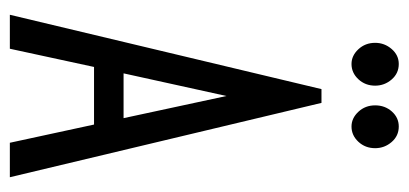

<svg xmlns="http://www.w3.org/2000/svg" viewBox="-240 -590 830 390"><g transform="rotate(90 175.0 -395.0)"><path d="M270 0 233 -171H116L79 0H10L161 -633H189L340 0ZM175 -440 129 -231H220ZM110 -694Q93 -694 80 -708Q67 -722 67 -742Q67 -761 79.5 -775.5Q92 -790 110 -790Q129 -790 141.5 -775.5Q154 -761 154 -742Q154 -722 141 -708Q128 -694 110 -694ZM237 -694Q220 -694 207 -708Q194 -722 194 -742Q194 -762 206.5 -776Q219 -790 237 -790Q256 -790 268.5 -775.5Q281 -761 281 -742Q281 -722 268 -708Q255 -694 237 -694Z"/></g></svg>

Font: Inconsolata ExtraCondensed Medium
Style: Regular
Weight: 500
Width: 2
Monospace: yes
Designer: Raph Levien, Cyreal, Brenton Simpson
Foundry: Raph Levien, Cyreal, Google
Version: Version 3.001; ttfautohint (v1.8.2.53-6de2)